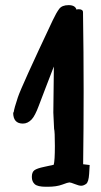

<svg xmlns="http://www.w3.org/2000/svg" viewBox="-20 -712 384 733"><path d="M32.2 -283.2Q34.2 -298.8 48.3 -340.8Q62.5 -382.8 181.2 -634.3Q195.3 -664.1 206.1 -678.2Q216.8 -692.4 241.9 -692.4Q267.1 -692.4 272 -675.3Q275.4 -676.8 280.3 -676.8Q296.9 -676.8 296.9 -665Q299.3 -509.8 299.3 -364.7Q299.3 -219.7 297.4 -85L322.3 -82L320.3 -47.9Q318.4 -16.6 308.6 -9.8Q298.8 -2.9 290 -2.9Q281.2 -2.9 265.6 -9.3Q250 -15.6 244.9 -15.6Q239.7 -15.6 217.8 -7.3Q195.8 1 162.1 1H155.3Q123.5 1 112.5 -9Q101.6 -19 101.6 -36.1V-37.1Q101.6 -54.7 111.3 -62Q121.1 -69.3 148.7 -75Q176.3 -80.6 185.1 -83Q189.5 -98.6 189.5 -154.8Q189.5 -210.9 186.5 -220.2L183.6 -282.2L185.5 -444.8Q185.5 -452.1 185.5 -458Q164.6 -403.3 153.3 -374.5Q142.1 -345.7 127.9 -307.9Q113.8 -270 101.1 -256.3Q85.9 -240.2 67.4 -240.2Q30.3 -240.2 30.3 -282.2Z"/></svg>

Font: Drukaatie burti
Style: Demi
Weight: 600
Version: Version 0.14